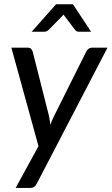

<svg xmlns="http://www.w3.org/2000/svg" viewBox="-20 -738 540 928"><path d="M35 0ZM158 149Q152 160.5 144.5 165.5Q137 170.5 125.5 170.5H55.5L166 -31.5L35 -507.5H113.5Q125 -507.5 130.2 -502Q135.5 -496.5 138 -488.5L216.5 -178.5Q219 -167.5 220.5 -157Q222 -146.5 223 -135Q227.5 -146.5 232.2 -157.2Q237 -168 242.5 -179.5L397 -489Q401 -497.5 408.5 -502.5Q416 -507.5 424 -507.5H499.5ZM420.5 -584.5H362Q356.5 -584.5 351.5 -586.5Q346.5 -588.5 342 -594.5L294 -658Q292 -660 290.5 -662.5Q289 -665 287.5 -667.5L278.5 -658L216 -594.5Q206 -584.5 193.5 -584.5H133L251 -717.5H332.5Z"/></svg>

Font: Lato Medium
Style: Italic
Weight: 500
Italic angle: -7°
Designer: Lukasz Dziedzic
Foundry: tyPoland Lukasz Dziedzic
Version: Version 2.006; 2014-01-15